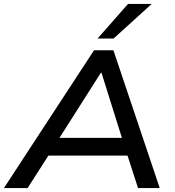

<svg xmlns="http://www.w3.org/2000/svg" viewBox="-39 -962 895 982"><path d="M-19 0 442 -705H541L778 0H667L603 -198L648 -166H170L229 -198L102 0ZM477 -590 250 -233 223 -257H624L592 -233L480 -590ZM460 -765 616 -942H737L542 -765Z"/></svg>

Font: Nunito Sans 10pt SemiExpanded SemiBold
Style: Italic
Weight: 600
Width: 6
Italic angle: -9°
Designer: Vernon Adams
Foundry: Vernon Adams
Version: Version 3.101;gftools[0.9.27]